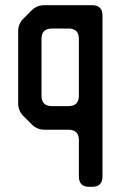

<svg xmlns="http://www.w3.org/2000/svg" viewBox="-20 -505 475 740"><path d="M284 175Q284 215 324 215H335Q375 215 375 175V-445Q375 -485 335 -485H151Q122 -485 102 -465L70 -433Q50 -413 50 -384V-107Q50 -78 70 -58L102 -26Q123 -5 151 -5H244Q284 -5 284 35ZM140 -136V-355Q140 -395 180 -395H244Q284 -395 284 -355V-136Q284 -96 244 -96H180Q140 -96 140 -136Z"/></svg>

Font: WDXL Lubrifont JP N
Style: Regular
Weight: 400
Designer: [WDXL Lubrifont] Copyright 2020-2022 (c) NightFurySL2001, Skr-ZERO; [ZCOOL QingKe HuangYou] Copyright 2018-2022 (c) The 
Version: Version 2.001;hotconv 1.1.1;makeotfexe 2.6.0